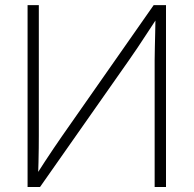

<svg xmlns="http://www.w3.org/2000/svg" viewBox="-20 -748 774 768"><path d="M644 0H598.6V-507.3Q598.6 -530.3 599.4 -558.3Q600.1 -586.4 600.8 -618.4Q601.6 -650.4 602.1 -685.5L611.8 -681.2Q588.9 -646.5 568.8 -615.7Q548.8 -585 530.8 -558.1Q512.7 -531.2 495.6 -506.8L140.1 0H90.3V-727.5H135.3V-206.1Q135.3 -183.1 135 -155.8Q134.8 -128.4 134 -99.4Q133.3 -70.3 132.3 -42.5L123.5 -45.9Q141.6 -74.2 159.4 -101.6Q177.2 -128.9 194.6 -154.5Q211.9 -180.2 227.5 -202.6L594.7 -727.5H644Z"/></svg>

Font: Inter 24pt ExtraLight
Style: Regular
Weight: 250
Designer: Rasmus Andersson
Foundry: rsms
Version: Version 4.001;git-66647c0bb